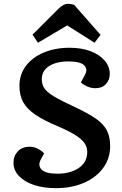

<svg xmlns="http://www.w3.org/2000/svg" viewBox="-20 -963 632 997"><path d="M552 -205Q552 -140 515.5 -90.5Q479 -41 415.5 -13.5Q352 14 270 14Q206 14 156.5 -2.5Q107 -19 78.5 -49Q50 -79 50 -118Q50 -153 72.5 -177Q95 -201 134 -201Q156 -201 176 -191Q196 -181 209 -166L192 -135Q175 -103 196.5 -82Q218 -61 278 -61Q346 -61 389.5 -91Q433 -121 433 -174Q433 -199 419 -219.5Q405 -240 372 -261Q339 -282 281 -307Q207 -338 163.5 -367.5Q120 -397 100.5 -432.5Q81 -468 81 -517Q81 -577 115 -621.5Q149 -666 208 -690.5Q267 -715 342 -715Q403 -715 449.5 -697.5Q496 -680 523 -649Q550 -618 550 -579Q550 -548 530 -526.5Q510 -505 476 -505Q453 -505 433 -514Q413 -523 400 -535L421 -574Q437 -603 417.5 -623.5Q398 -644 335 -644Q272 -644 234.5 -619.5Q197 -595 197 -552Q197 -525 210 -505Q223 -485 260 -462.5Q297 -440 369 -407Q437 -375 477 -347.5Q517 -320 534.5 -286.5Q552 -253 552 -205ZM502 -782 471 -741 329 -831 177 -741 149 -783 279 -913Q294 -928 306.5 -935.5Q319 -943 334 -943Q343 -943 350.5 -941.5Q358 -940 365 -938Z"/></svg>

Font: Literata 7pt SemiBold
Style: Italic
Weight: 600
Italic angle: -2°
Designer: Latin by Veronika Burian and Jose Scaglione. Greek by Irene Vlachou. Cyrillic by Vera Evstafieva
Foundry: TypeTogether
Version: Version 3.002